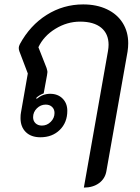

<svg xmlns="http://www.w3.org/2000/svg" viewBox="-20 -613 635 870"><path d="M469 -380Q472 -397 472 -410Q472 -460 438.5 -487.5Q405 -515 343 -515Q284 -515 231 -482.5Q178 -450 154 -399L191 -305Q195 -291 195 -287Q195 -284 193 -272L178 -190Q157 -182 144 -169L146 -165Q174 -188 207 -188Q242 -188 263.5 -166.5Q285 -145 285 -111Q285 -58 251 -24.5Q217 9 163 9Q121 9 97 -14.5Q73 -38 73 -78Q73 -94 75 -103L106 -280L68 -380Q65 -388 65 -396Q65 -403 70 -413Q116 -498 191.5 -545.5Q267 -593 357 -593Q418 -593 464.5 -571Q511 -549 536 -509Q561 -469 561 -417Q561 -399 558 -379L462 163Q456 197 428.5 217Q401 237 360 237ZM227 -101Q227 -118 216 -128.5Q205 -139 187 -139Q164 -139 147 -122Q130 -105 130 -82Q130 -65 141 -54.5Q152 -44 170 -44Q193 -44 210 -61Q227 -78 227 -101Z"/></svg>

Font: K2D
Style: Italic
Weight: 400
Italic angle: -10°
Designer: Katatrad Aksorn Co.,Ltd.
Foundry: Cadson Demak Co.,Ltd.
Version: Version 1.000; ttfautohint (v1.6)